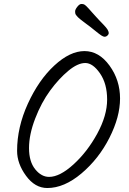

<svg xmlns="http://www.w3.org/2000/svg" viewBox="-20 -965 650 966"><path d="M524 -810Q527 -805 527 -798.5Q527 -792 520.5 -786Q514 -780 507 -780Q500 -780 490 -786.5Q480 -793 461 -808.5Q442 -824 433.5 -830.5Q425 -837 414 -845Q403 -853 397.5 -857.5Q392 -862 384 -868Q376 -874 372.5 -878Q369 -882 365 -886.5Q361 -891 359.5 -895Q358 -899 358 -908Q358 -917 369 -931Q380 -945 389.5 -945Q399 -945 403.5 -942.5Q408 -940 414.5 -934Q421 -928 426.5 -921.5Q432 -915 442.5 -903.5Q453 -892 461 -883Q469 -874 477.5 -865Q486 -856 491 -851Q496 -846 502 -839.5Q508 -833 511 -829.5Q514 -826 517 -822Q520 -818 521.5 -815.5Q523 -813 524 -810ZM227 -75Q281 -75 350.5 -138.5Q420 -202 469.5 -293Q519 -384 519 -464Q519 -544 483 -596Q447 -648 409 -648Q371 -648 323.5 -608.5Q276 -569 232 -509Q188 -449 157 -368.5Q126 -288 126 -220Q126 -152 157 -113.5Q188 -75 227 -75ZM218 -19Q156 -19 111 -80.5Q66 -142 66 -206Q66 -325 120.5 -444Q175 -563 253.5 -635.5Q332 -708 405 -708Q478 -708 531 -635Q584 -562 584 -469.5Q584 -377 530.5 -271.5Q477 -166 390 -92.5Q303 -19 218 -19Z"/></svg>

Font: Kalam Light
Style: Regular
Weight: 300
Version: Version 2.001;PS 1.0;hotconv 1.0.79;makeotf.lib2.5.61930; tt